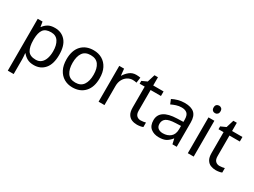

<svg xmlns="http://www.w3.org/2000/svg" viewBox="-59 -1492 3292 2488"><g transform="rotate(30 1587.0 -248.5)"><path d="M340 -546Q439 -546 499.5 -477Q560 -408 560 -269Q560 -132 499.5 -61Q439 10 339 10Q277 10 236.5 -13.5Q196 -37 173 -68H167Q169 -51 171 -25Q173 1 173 20V240H85V-536H157L169 -463H173Q197 -498 236 -522Q275 -546 340 -546ZM324 -472Q242 -472 208.5 -426Q175 -380 173 -286V-269Q173 -170 205.5 -116.5Q238 -63 326 -63Q375 -63 406.5 -90Q438 -117 453.5 -163.5Q469 -210 469 -270Q469 -362 433.5 -417Q398 -472 324 -472Z M1166 -269Q1166 -136 1098.5 -63Q1031 10 916 10Q845 10 789.5 -22.5Q734 -55 702 -117.5Q670 -180 670 -269Q670 -402 737 -474Q804 -546 919 -546Q992 -546 1047.5 -513.5Q1103 -481 1134.5 -419.5Q1166 -358 1166 -269ZM761 -269Q761 -174 798.5 -118.5Q836 -63 918 -63Q999 -63 1037 -118.5Q1075 -174 1075 -269Q1075 -364 1037 -418Q999 -472 917 -472Q835 -472 798 -418Q761 -364 761 -269Z M1555 -546Q1570 -546 1587.5 -544.5Q1605 -543 1618 -540L1607 -459Q1594 -462 1578.5 -464Q1563 -466 1549 -466Q1508 -466 1472 -443.5Q1436 -421 1414.5 -380.5Q1393 -340 1393 -286V0H1305V-536H1377L1387 -438H1391Q1417 -482 1458 -514Q1499 -546 1555 -546Z M1897 -62Q1917 -62 1938 -65.5Q1959 -69 1972 -73V-6Q1958 1 1932 5.5Q1906 10 1882 10Q1840 10 1804.5 -4.5Q1769 -19 1747 -55Q1725 -91 1725 -156V-468H1649V-510L1726 -545L1761 -659H1813V-536H1968V-468H1813V-158Q1813 -109 1836.5 -85.5Q1860 -62 1897 -62Z M2282 -545Q2380 -545 2427 -502Q2474 -459 2474 -365V0H2410L2393 -76H2389Q2354 -32 2315.5 -11Q2277 10 2209 10Q2136 10 2088 -28.5Q2040 -67 2040 -149Q2040 -229 2103 -272.5Q2166 -316 2297 -320L2388 -323V-355Q2388 -422 2359 -448Q2330 -474 2277 -474Q2235 -474 2197 -461.5Q2159 -449 2126 -433L2099 -499Q2134 -518 2182 -531.5Q2230 -545 2282 -545ZM2308 -259Q2208 -255 2169.5 -227Q2131 -199 2131 -148Q2131 -103 2158.5 -82Q2186 -61 2229 -61Q2297 -61 2342 -98.5Q2387 -136 2387 -214V-262Z M2685 -737Q2705 -737 2720.5 -723.5Q2736 -710 2736 -681Q2736 -653 2720.5 -639Q2705 -625 2685 -625Q2663 -625 2648 -639Q2633 -653 2633 -681Q2633 -710 2648 -723.5Q2663 -737 2685 -737ZM2728 -536V0H2640V-536Z M3077 -62Q3097 -62 3118 -65.5Q3139 -69 3152 -73V-6Q3138 1 3112 5.5Q3086 10 3062 10Q3020 10 2984.5 -4.5Q2949 -19 2927 -55Q2905 -91 2905 -156V-468H2829V-510L2906 -545L2941 -659H2993V-536H3148V-468H2993V-158Q2993 -109 3016.5 -85.5Q3040 -62 3077 -62Z"/></g></svg>

Font: Noto Sans Chorasmian
Style: Regular
Weight: 400
Designer: Federico Parra Barrios
Foundry: Google LLC
Version: Version 1.004; ttfautohint (v1.8.4.7-5d5b)